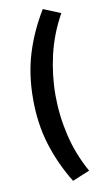

<svg xmlns="http://www.w3.org/2000/svg" viewBox="-100 -781 544 1006"><g transform="rotate(-10 172.0 -278.0)"><path d="M204 179Q141 76 106.5 -35Q72 -146 72 -278Q72 -410 106.5 -521Q141 -632 204 -735L296 -697Q241 -599 216 -492Q191 -385 191 -278Q191 -171 216 -64Q241 43 296 141Z"/></g></svg>

Font: Font
Style: ¶
Weight: 700
Designer: Paul D. Hunt
Foundry: Adobe Systems Incorporated
Version: Version 3.000